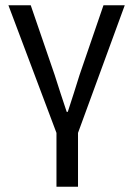

<svg xmlns="http://www.w3.org/2000/svg" viewBox="-20 -506 507 731"><path d="M195 205V0L12 -486H97L188 -221Q199 -185 211 -149.5Q223 -114 234 -80H238Q249 -114 260.5 -149.5Q272 -185 283 -221L374 -486H455L277 0V205Z"/></svg>

Font: Source Sans Pro
Style: Regular
Weight: 400
Designer: Paul D. Hunt
Foundry: Adobe Systems Incorporated
Version: Version 2.021;PS 2.000;hotconv 1.0.86;makeotf.lib2.5.63406